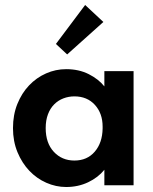

<svg xmlns="http://www.w3.org/2000/svg" viewBox="-20 -742 614 769"><path d="M245 7Q204 7 165.5 -10Q127 -27 97.5 -58Q68 -89 50 -132.5Q32 -176 32 -229Q32 -282 49.5 -325.5Q67 -369 96.5 -400Q126 -431 164.5 -448Q203 -465 245 -465Q296 -465 335.5 -445Q375 -425 398 -396V-457H515V0H398V-62Q373 -31 333 -12Q293 7 245 7ZM278 -99Q329 -99 359.5 -134.5Q390 -170 391 -227V-235Q391 -288 360 -322Q329 -356 278 -356Q255 -356 234 -348Q213 -340 197 -324Q181 -308 172 -284Q163 -260 163 -229Q163 -169 195.5 -134Q228 -99 278 -99ZM394 -654 249 -524 204 -566 321 -722Z"/></svg>

Font: Tilda Sans Bold
Style: Regular
Weight: 700
Designer: ParaType Ltd
Foundry: ParaType Ltd
Version: Version 1.009